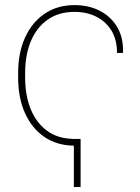

<svg xmlns="http://www.w3.org/2000/svg" viewBox="-20 -558 546 749"><path d="M268.1 171.4V10.3Q201.2 9.3 152.6 -24.2Q104 -57.6 77.4 -116.9Q50.8 -176.3 50.8 -253.9V-274.4Q50.8 -352.5 77.9 -411.9Q105 -471.2 154.3 -504.6Q203.6 -538.1 271 -538.1Q325.2 -538.1 368.4 -516.4Q411.6 -494.6 436.5 -453.6Q461.4 -412.6 460 -354.5L459 -351.6H436.5Q436.5 -403.3 414.6 -439Q392.6 -474.6 355.2 -493.2Q317.9 -511.7 271 -511.7Q209 -511.7 165.8 -481.2Q122.6 -450.7 100.3 -397Q78.1 -343.3 78.1 -274.4V-253.9Q78.1 -185.1 100.1 -131.6Q122.1 -78.1 164.3 -47.4Q206.5 -16.6 268.1 -16.1H294.4V171.4Z"/></svg>

Font: Roboto Slab LO Thin
Style: Regular
Weight: 250
Designer: Google
Version: Version 2.00;September 28, 2018;FontCreator 11.5.0.2427 64-b